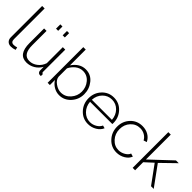

<svg xmlns="http://www.w3.org/2000/svg" viewBox="165 -1749 2778 2778"><g transform="rotate(45 1554.0 -360.0)"><path d="M82 -730H133V-103Q133 -40 187 -40Q219 -40 250 -51L260 -10Q219 6 175 6Q133 6 107.5 -19.5Q82 -45 82 -88Z M456 -640V-728H500V-640ZM592 -640V-728H636V-640ZM332 -220V-520H382V-227Q382 -35 513 -35Q579 -35 635.5 -78.5Q692 -122 715 -192V-520H765V-66Q765 -42 786 -41V0Q769 1 761 0Q744 -2 733 -15Q722 -28 721 -45L720 -123Q686 -61 626.5 -25.5Q567 10 498 10Q332 10 332 -220Z M970 -104V0H924V-730H974V-407Q1057 -529 1178 -529Q1284 -529 1350 -447Q1416 -365 1416 -258Q1416 -149 1343.5 -69.5Q1271 10 1167 10Q1107 10 1054 -21.5Q1001 -53 970 -104ZM1365 -258Q1365 -349 1308.5 -416.5Q1252 -484 1166 -484Q1104 -484 1053.5 -445Q1003 -406 974 -346V-174Q980 -119 1039.5 -77Q1099 -35 1157 -35Q1246 -35 1305.5 -103Q1365 -171 1365 -258Z M1757 10Q1649 10 1574.5 -70Q1500 -150 1500 -262Q1500 -373 1573 -451Q1646 -529 1754 -529Q1863 -529 1936 -450.5Q2009 -372 2009 -262Q2009 -245 2008 -240H1552Q1559 -150 1618.5 -90Q1678 -30 1759 -30Q1813 -30 1861 -58Q1909 -86 1928 -130L1972 -118Q1949 -62 1889 -26Q1829 10 1757 10ZM1550 -279H1961Q1954 -370 1896 -429Q1838 -488 1755 -488Q1672 -488 1613.5 -428.5Q1555 -369 1550 -279Z M2340 10Q2232 10 2157.5 -70Q2083 -150 2083 -262Q2083 -374 2155.5 -451.5Q2228 -529 2339 -529Q2409 -529 2463.5 -497Q2518 -465 2545 -408L2496 -392Q2473 -435 2430.5 -459.5Q2388 -484 2337 -484Q2251 -484 2192 -420Q2133 -356 2133 -262Q2133 -168 2193.5 -101.5Q2254 -35 2338 -35Q2392 -35 2441 -64Q2490 -93 2502 -131L2551 -117Q2531 -62 2471.5 -26Q2412 10 2340 10Z M3040 0 2837 -278 2714 -165V0H2664V-730H2714V-221L3031 -519H3088L2871 -308L3095 0Z"/></g></svg>

Font: Raleway-v4020 Light
Style: Regular
Weight: 300
Designer: Matt McInerney, Pablo Impallari, Rodrigo Fuenzalida
Foundry: Matt McInerney, Pablo Impallari, Rodrigo Fuenzalida
Version: Version 4.020;PS 004.020;hotconv 1.0.88;makeotf.lib2.5.64775